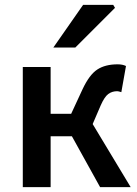

<svg xmlns="http://www.w3.org/2000/svg" viewBox="-20 -765 562 785"><path d="M73.2 0V-491.2H187V-299.8H271L316.9 -398.9Q345.2 -459.5 377.7 -480.7Q410.2 -502 460.9 -502Q481.4 -502 495.1 -495.1L476.1 -388.2Q464.4 -392.1 459 -392.1Q438 -392.1 422.6 -380.6Q407.2 -369.1 392.1 -335L358.9 -257.8L514.2 0H389.2L273.9 -208H187V0ZM198.2 -570.8 319.8 -745.1H442.9L450.2 -732.9L288.1 -570.8Z"/></svg>

Font: Source Sans 3 Semibold
Style: Regular
Weight: 600
Designer: Paul D. Hunt
Foundry: Adobe
Version: Version 3.052;hotconv 1.1.0;makeotfexe 2.6.0